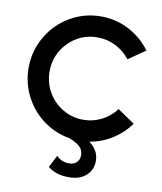

<svg xmlns="http://www.w3.org/2000/svg" viewBox="-95 -746 872 1036"><g transform="rotate(10 341.0 -227.5)"><path d="M37.1 -330.1Q37.1 -421.9 82.5 -500.2Q127.9 -578.6 205.8 -624.3Q283.7 -669.9 375 -669.9Q457.5 -669.9 528.8 -632.6Q600.1 -595.2 647 -530.8L554.2 -466.8Q522 -508.3 475.6 -531.7Q429.2 -555.2 375 -555.2Q282.7 -555.2 217.3 -489.3Q151.9 -423.3 151.9 -329.1Q151.9 -268.6 181.6 -216.8Q211.4 -165 262.9 -134.5Q314.5 -104 375 -104Q429.2 -104 476.1 -127.9Q522.9 -151.9 554.2 -193.8L647.9 -129.9Q609.4 -76.2 552.5 -40.3Q495.6 -4.4 429.2 6.8Q481.9 45.9 481.9 103Q481.9 152.8 447 183.8Q412.1 214.8 354 214.8Q278.8 214.8 237.8 178.2L272 111.8Q299.8 141.1 341.8 141.1Q366.7 141.1 382.3 126.5Q397.9 111.8 397.9 86.9Q397.9 60.5 381.1 42.5Q364.3 24.4 319.8 6.8Q240.7 -6.3 176 -54Q111.3 -101.6 74.2 -174.3Q37.1 -247.1 37.1 -330.1Z"/></g></svg>

Font: Human Sans Medium
Style: Regular
Weight: 500
Designer: Tim Radville
Foundry: Continuum
Version: Version 1.000;FEAKit 1.0